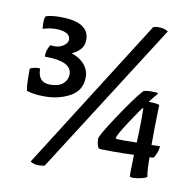

<svg xmlns="http://www.w3.org/2000/svg" viewBox="-81 -780 909 901"><g transform="rotate(10 373.0 -330.0)"><path d="M667 -89Q667 -24 673 2Q673 7 649 13Q625 19 608 19L594 18Q591 15 591 -4.5Q591 -24 593 -88Q551 -86 490.5 -86Q430 -86 426 -88Q416 -98 414 -133Q414 -148 480 -247.5Q546 -347 581 -386Q586 -395 620 -395Q654 -395 654 -392Q654 -389 636.5 -368.5Q619 -348 619 -345Q669 -344 669 -337Q666 -239 666 -148Q694 -148 700 -149Q706 -150 706 -147Q706 -132 698 -113.5Q690 -95 686 -91ZM121 27 578 -694Q591 -698 604 -698Q629 -698 649 -686L189 35Q173 38 160 38Q136 38 121 27ZM69 -596Q67 -597 66.5 -624Q66 -651 74 -657Q100 -665 141 -665Q279 -665 279 -580Q279 -552 261.5 -533.5Q244 -515 225 -508L224 -506Q277 -488 298 -447Q307 -429 307 -407Q307 -345 254.5 -315Q202 -285 131 -285Q81 -285 48 -296Q41 -303 41 -382V-400Q42 -403 54.5 -407Q67 -411 78 -411Q89 -411 89 -410Q89 -344 148 -344Q189 -344 209.5 -362.5Q230 -381 230 -407Q230 -469 106 -469Q101 -469 101 -471Q101 -494 108.5 -510Q116 -526 117 -526Q124 -525 140.5 -525Q157 -525 174 -534Q199 -548 199 -567.5Q199 -587 180 -596.5Q161 -606 131 -606Q101 -606 69 -596ZM536 -146 596 -147Q599 -221 599 -267Q599 -313 597 -313Q587 -303 541 -233Q495 -163 495 -149Q495 -146 536 -146Z"/></g></svg>

Font: Bubblegum Sans
Style: Regular
Weight: 400
Designer: Angel Koziupa and Alejandro Paul
Foundry: Angel Koziupa and Alejandro Paul
Version: Version 1.001